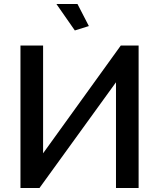

<svg xmlns="http://www.w3.org/2000/svg" viewBox="-20 -937 774 957"><path d="M261.2 -917H366.2L422.9 -807.1L353 -785.2ZM194.8 -172.9 582 -710H670.9V0H558.1V-526.9L176.8 0H82V-710H194.8Z"/></svg>

Font: Rising Sun DemiBold
Style: DemiBold
Weight: 600
Designer: Matt McInerney, Pablo Impallari, Rodrigo Fuenzalida
Foundry: Matt McInerney, Pablo Impallari, Rodrigo Fuenzalida
Version: Version 1.000